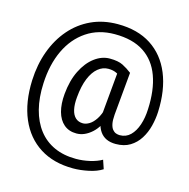

<svg xmlns="http://www.w3.org/2000/svg" viewBox="-128 -824 1154 1170"><g transform="rotate(15 448.5 -239.0)"><path d="M435.5 221.2Q312 221.2 225.1 166Q138.2 110.8 94.5 8.8Q50.8 -93.3 56.2 -233.4Q60.5 -334 91.6 -418.7Q122.6 -503.4 177 -566.4Q231.4 -629.4 306.2 -664.1Q380.9 -698.7 472.7 -698.7Q598.1 -698.7 683.6 -643.3Q769 -587.9 811 -486.1Q853 -384.3 847.2 -245.6Q845.2 -200.7 833.7 -155.5Q822.3 -110.4 798.6 -72.8Q774.9 -35.2 737.8 -12.5Q700.7 10.3 647.5 10.3Q579.6 10.3 547.6 -36.1Q515.6 -82.5 523.4 -160.6L548.3 -431.2H620.6L595.7 -160.6Q592.8 -125 597.4 -102.8Q602.1 -80.6 611.8 -68.6Q621.6 -56.6 633.8 -52.2Q646 -47.9 657.7 -47.9Q697.3 -47.9 724.4 -74.5Q751.5 -101.1 766.6 -146Q781.7 -190.9 783.7 -245.6Q789.6 -367.2 757.8 -454.3Q726.1 -541.5 655 -588.1Q584 -634.8 470.7 -634.8Q368.7 -634.8 293.5 -584.2Q218.3 -533.7 175.5 -443.4Q132.8 -353 127.4 -233.4Q123 -142.1 141.8 -69.3Q160.6 3.4 200.4 54.9Q240.2 106.4 300 133.5Q359.9 160.6 437.5 160.6Q481 160.6 524.9 150.4Q568.8 140.1 599.1 122.6L617.7 177.7Q583.5 199.7 532.5 210.4Q481.4 221.2 435.5 221.2ZM399.9 10.3Q352.1 10.3 320.6 -16.6Q289.1 -43.5 275.9 -91.8Q262.7 -140.1 268.6 -204.1Q276.4 -290 307.4 -352.5Q338.4 -415 384 -449.2Q429.7 -483.4 479.5 -483.4Q532.7 -483.4 563 -468Q593.3 -452.6 620.6 -431.2L579.1 -383.8Q564.5 -397 541.7 -408.9Q519 -420.9 487.3 -420.9Q452.1 -420.9 422.4 -396.5Q392.6 -372.1 372.8 -324Q353 -275.9 346.7 -204.1Q342.3 -158.2 349.6 -125.7Q356.9 -93.3 375.5 -76.4Q394 -59.6 422.4 -59.6Q441.4 -59.6 462.4 -72.3Q483.4 -85 502.2 -113.3Q521 -141.6 532.7 -187.5L564.9 -152.3Q542.5 -72.8 496.6 -31.2Q450.7 10.3 399.9 10.3Z"/></g></svg>

Font: Heebo
Style: Regular
Weight: 400
Designer: Oded Ezer
Foundry: Ezer Type House
Version: Version 3.100